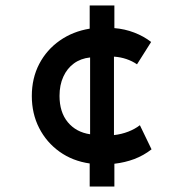

<svg xmlns="http://www.w3.org/2000/svg" viewBox="-20 -600 688 700"><path d="M307 80V-4Q244.5 -13 197 -47Q149.5 -81 122.8 -133.2Q96 -185.5 96 -250Q96 -315 123 -366.8Q150 -418.5 197.8 -452Q245.5 -485.5 307 -495.5V-580H397V-497.5Q435 -494.5 469.5 -481.2Q504 -468 531 -447L479.5 -365.5Q462 -377.5 440.5 -384.8Q419 -392 395.5 -393.5V-107.5Q423 -110.5 447.5 -120Q472 -129.5 490 -143.5L532.5 -55.5Q503.5 -33 469.8 -20.2Q436 -7.5 397 -3V80ZM308.5 -110.5V-390.5Q274.5 -387 249.5 -368.8Q224.5 -350.5 210.8 -320.2Q197 -290 197 -250.5Q197 -191 227.2 -154.5Q257.5 -118 308.5 -110.5Z"/></svg>

Font: Geologica EX Med
Style: Regular
Weight: 500
Designer: Sindre Bremnes, Frode Helland
Foundry: Monokrom Skriftforlag AS
Version: Version 1.010;gftools[0.9.28]